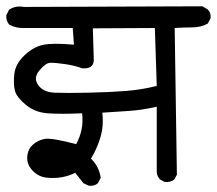

<svg xmlns="http://www.w3.org/2000/svg" viewBox="-23 -579 689 610"><path d="M259 11 242 3Q230 -12 216 -30Q196 -20 173.5 -16Q151 -12 125.5 -14.5Q100 -17 81 -36.5Q62 -56 63.5 -80Q65 -104 80.5 -118.5Q96 -133 118 -137.5Q140 -142 219 -121Q231 -143 236 -167Q241 -191 238 -219Q169 -216 128.5 -219Q88 -222 59 -246Q30 -270 24.5 -290.5Q19 -311 22.5 -343.5Q26 -376 54.5 -403Q83 -430 114 -436.5Q145 -443 212 -437L208 -490H54Q27 -489 6 -501Q-4 -513 -3 -531L6 -548Q26 -562 53 -557L620 -559L637 -549Q648 -538 646 -521L637 -504Q615 -492 587 -492Q559 -492 532 -490L539 -24L531 -9Q519 1 500 -1L485 -9Q476 -19 475 -32V-240Q427 -229 385.5 -226.5Q344 -224 302 -221Q307 -179 296 -142.5Q285 -106 266 -75Q292 -50 297 -14L288 3Q277 13 259 11ZM475 -306 469 -490 272 -489 275 -388Q274 -359 238 -362Q214 -371 182.5 -375.5Q151 -380 136.5 -379.5Q122 -379 102 -355Q82 -331 98.5 -308.5Q115 -286 150.5 -284.5Q186 -283 256.5 -284.5Q327 -286 377 -290Q427 -294 475 -306Z"/></svg>

Font: NaniFont Regular
Style: Regular
Weight: 400
Designer: Nanigashitei
Version: Version 1.036